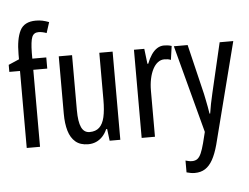

<svg xmlns="http://www.w3.org/2000/svg" viewBox="-63 -845 1509 1165"><g transform="rotate(-5 691.5 -262.5)"><path d="M240 -469H155V0H74V-469H9V-512L74 -540V-571Q74 -664 99.5 -714.5Q125 -765 196 -765Q218 -765 236.5 -761Q255 -757 276 -749L255 -684Q242 -689 229.5 -691.5Q217 -694 206 -694Q177 -694 166.5 -668Q156 -642 155 -574V-537H240Z M644 -537V0H579L570 -72H564Q553 -46 535.5 -27.5Q518 -9 496 0.5Q474 10 448 10Q400 10 371 -14.5Q342 -39 329 -83Q316 -127 316 -187V-537H397V-202Q397 -131 413 -97Q429 -63 463 -63Q500 -63 522 -83.5Q544 -104 553.5 -145.5Q563 -187 563 -251V-537Z M958 -547Q969 -547 980.5 -545.5Q992 -544 1004 -540L992 -456Q983 -460 973 -461.5Q963 -463 952 -463Q931 -463 913 -449.5Q895 -436 882 -411Q869 -386 862 -352.5Q855 -319 855 -280V0H774V-537H837L848 -445H853Q865 -476 880.5 -499Q896 -522 915.5 -534.5Q935 -547 958 -547Z M1017 -537H1101L1174 -233Q1178 -214 1182 -194Q1186 -174 1190 -153Q1194 -132 1197 -111H1201Q1205 -139 1211 -169Q1217 -199 1225 -233L1296 -537H1379L1221 81Q1206 136 1186.5 171Q1167 206 1140.5 223Q1114 240 1077 240Q1065 240 1053 238Q1041 236 1027 232V160Q1037 163 1047 165Q1057 167 1066 167Q1086 167 1099 157.5Q1112 148 1122 125.5Q1132 103 1142 65L1159 -3Z"/></g></svg>

Font: Noto Sans Khmer ExtraCondensed
Style: Regular
Weight: 400
Width: 2
Designer: Danh Hong and the Monotype Design Team
Foundry: Monotype Imaging Inc.
Version: Version 2.004